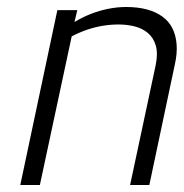

<svg xmlns="http://www.w3.org/2000/svg" viewBox="-20 -529 525 549"><path d="M425 -342 352 0H407L480 -345Q487 -376 485 -402Q483 -428 473 -448Q463 -468 444.5 -481.5Q426 -495 400 -502Q374 -509 341 -509Q316 -509 290.5 -504Q265 -499 240.5 -489.5Q216 -480 193 -466L201 -500H144L38 0H94L185 -425Q208 -437 230.5 -444.5Q253 -452 275 -455.5Q297 -459 319 -459Q343 -459 365 -453.5Q387 -448 403 -434.5Q419 -421 425.5 -398.5Q432 -376 425 -342Z"/></svg>

Font: Advent Pro
Style: Italic
Weight: 400
Italic angle: -12°
Designer: VivaRado, Andreas Kalpakidis
Foundry: VivaRado, Andreas Kalpakidis
Version: Version 3.000